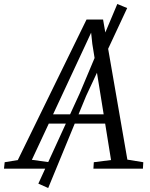

<svg xmlns="http://www.w3.org/2000/svg" viewBox="-80 -847 754 964"><path d="M-60 0 -56.5 -32.5 9.5 -43.5 354.5 -749H437.5L559.5 -45.5L639.5 -32.5L637.5 0H389L391 -32.5L477.5 -43.5L448 -226.5H165L80 -44.5L168.5 -32.5L165.5 0ZM186.5 -273H440.5L383.5 -626.5L377.5 -683L353.5 -631ZM112.5 75 320.5 -379 509 -827 558.5 -806.5 352.5 -365.5 162 97Z"/></svg>

Font: Merriweather 36pt Light
Style: Italic
Weight: 300
Italic angle: -7.8°
Version: Version 2.101